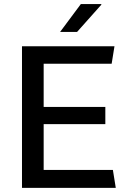

<svg xmlns="http://www.w3.org/2000/svg" viewBox="-20 -910 640 930"><path d="M86.5 0V-686H534.5L520.8 -601.2H191.5V-392H490.2V-308.8H191.5V-87H526.8L540.8 0ZM271 -755.2 371.5 -890.2H470.8V-887.2L353.2 -755.2Z"/></svg>

Font: Chivo Mono Medium
Style: Regular
Weight: 500
Monospace: yes
Designer: Hector Gatti
Foundry: Omnibus-Type
Version: Version 1.008